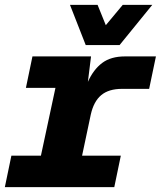

<svg xmlns="http://www.w3.org/2000/svg" viewBox="-32 -773 664 793"><path d="M-12 0 15 -130H137L197 -410H75L102 -540H344L331 -435Q354 -486 390 -513Q426 -540 484 -540H612L584 -406H472Q417 -406 386 -380Q355 -354 343 -300L307 -130H467L440 0ZM597 -753 462 -587H322L257 -753H371L405 -669L475 -753Z"/></svg>

Font: Geist Mono Black
Style: Italic
Weight: 900
Italic angle: -12°
Monospace: yes
Designer: Basement.studio, Andrés Briganti, Mateo Zaragoza
Foundry: Basement.studio, Vercel, Andrés Briganti, Guido Ferreyra, Mateo Zaragoza
Version: Version 1.500; ttfautohint (v1.8.4.7-5d5b)